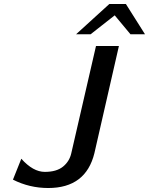

<svg xmlns="http://www.w3.org/2000/svg" viewBox="-20 -925 748 964"><path d="M362 -753 529 -905H612L708 -753H635L556 -848L435 -753ZM45 -23 87 -128Q146 -62 205 -62Q264 -62 296.5 -88.5Q329 -115 338 -156L462 -694H577L454 -156Q411 19 222 19Q128 19 45 -23Z"/></svg>

Font: Coval
Style: Medium Italic
Weight: 500
Foundry: Context Ltd
Version: Version 001.000